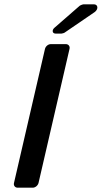

<svg xmlns="http://www.w3.org/2000/svg" viewBox="-20 -872 472 892"><path d="M62 0H132C144 0 156 -10 159 -22L303 -645C306 -657 298 -667 286 -667H216C204 -667 192 -657 189 -645L45 -22C42 -10 50 0 62 0ZM238 -716H266C269 -716 279 -719 281 -721L420 -816C438 -829 436 -852 416 -852H369C365 -852 354 -848 350 -845L233 -743C220 -732 223 -716 238 -716Z"/></svg>

Font: DIN Rundschrift
Style: BreitKursiv
Weight: 400
Width: 7
Version: Version 1.027